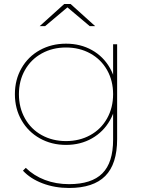

<svg xmlns="http://www.w3.org/2000/svg" viewBox="-20 -737 717 954"><path d="M323 197Q252 197 191.5 174Q131 151 94 111L108 97Q148 136 203 157Q258 178 323 178Q435 178 488.5 124.5Q542 71 542 -43V-209L552 -269L542 -329V-517H562V-46Q562 78 503 137.5Q444 197 323 197ZM308 -17Q236 -17 178 -49.5Q120 -82 87 -139.5Q54 -197 54 -269Q54 -341 87 -398.5Q120 -456 178 -488Q236 -520 308 -520Q380 -520 437 -488Q494 -456 526.5 -398.5Q559 -341 559 -269Q559 -197 526.5 -139.5Q494 -82 437 -49.5Q380 -17 308 -17ZM308 -36Q375 -36 428.5 -65.5Q482 -95 512 -148.5Q542 -202 542 -269Q542 -336 512 -389Q482 -442 428.5 -471.5Q375 -501 308 -501Q241 -501 187.5 -471.5Q134 -442 104 -389Q74 -336 74 -269Q74 -202 104 -148.5Q134 -95 187.5 -65.5Q241 -36 308 -36ZM299 -717H331L453 -607H426L312 -703H318L204 -607H177Z"/></svg>

Font: Montserrat
Style: Regular
Weight: 400
Designer: Julieta Ulanovsky
Foundry: Julieta Ulanovsky
Version: Version 8.000